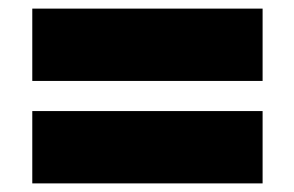

<svg xmlns="http://www.w3.org/2000/svg" viewBox="-20 -536 684 446"><path d="M590 -516V-348H55V-516ZM590 -278V-110H55V-278Z"/></svg>

Font: Georama Extended ExtraBold
Style: Regular
Weight: 800
Width: 7
Designer: Jean-Baptiste Levee
Foundry: Production Type
Version: Version 1.000